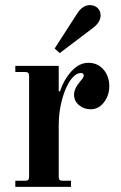

<svg xmlns="http://www.w3.org/2000/svg" viewBox="-20 -732 474 752"><path d="M40 0H258V-24H226C220 -24 215.8 -25.2 213.5 -27.5C211.2 -29.8 210 -34 210 -40V-241C210 -276.3 214.3 -310 223 -342C231.7 -374 242.7 -399.3 256 -418C269.3 -436.7 283 -446 297 -446C304.3 -446 308 -442.7 308 -436C308 -431.3 303.3 -423.7 294 -413C278 -394.3 270 -377 270 -361C270 -345 276.3 -331.5 289 -320.5C301.7 -309.5 317 -304 335 -304C355.7 -304 373 -313 387 -331C401 -349 408 -370 408 -394C408 -420.7 400.3 -442.7 385 -460C369.7 -477.3 350 -486 326 -486C302 -486 280 -475 260 -453C240 -431 225 -404.7 215 -374L210 -375V-474H40V-450H78C84 -450 88.2 -448.8 90.5 -446.5C92.8 -444.2 94 -440 94 -434V-40C94 -34 92.8 -29.8 90.5 -27.5C88.2 -25.2 84 -24 78 -24H40ZM194 -542 214 -524 346 -624C364.7 -638.7 374 -654.7 374 -672C374 -684 370 -693.7 362 -701C354 -708.3 344 -712 332 -712C313.3 -712 297 -701.3 283 -680Z"/></svg>

Font: Km Standard TT
Style: Bold
Weight: 700
Designer: Alexey Kryukov <alexios@thessalonica.org.ru>
Version: Version 2.0.2